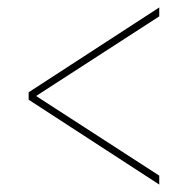

<svg xmlns="http://www.w3.org/2000/svg" viewBox="-20 -615 505 516"><path d="M408 -119 57 -347V-367L408 -595V-571L77 -357L408 -143Z"/></svg>

Font: Noto Serif Display Condensed
Style: Bold
Weight: 700
Width: 3
Designer: Monotype Design Team
Foundry: Monotype Imaging Inc.
Version: Version 2.009